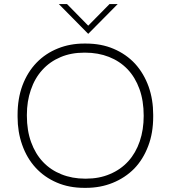

<svg xmlns="http://www.w3.org/2000/svg" viewBox="-20 -921 844 950"><path d="M405 8.5H397Q322 8.5 261.5 -17.5Q199.5 -44 156 -91.5Q112.5 -139 89.5 -205Q67 -268.5 67 -343V-353Q67 -433 91 -498Q116 -564.5 161 -611Q205.5 -657 267 -681.5Q326.5 -705.5 396.5 -705.5H405Q481.5 -705.5 542 -679.5Q604.5 -653 648.5 -605.5Q692 -557.5 715.5 -492Q738 -428 738 -353V-343.5Q738 -263 713.5 -199Q688.5 -132.5 644 -86.5Q599 -41 537 -16Q476.5 8.5 405 8.5ZM405.5 -37Q471 -37 523.5 -59.5Q577.5 -82 615 -123.5Q652 -164.5 671.5 -222Q691 -279 691 -348Q691 -422.5 670 -480.5Q649 -538.5 611 -578.5Q572.5 -618.5 519 -639.5Q465.5 -660.5 401 -660.5H397Q332 -660.5 280 -638.5Q226.5 -616 189.5 -575Q152 -534 132.5 -476Q113 -420 113 -353V-348Q113 -275.5 134 -217.5Q155 -159.5 193 -119.5Q231 -79.5 284 -58.5Q337.5 -37 401 -37ZM416.5 -753.5 271 -901H311.5L416.5 -794L522 -901H562.5Z"/></svg>

Font: Acari Sans Neue Light
Style: Regular
Weight: 300
Designer: Alfredo Marco Pradil (font), Cristiano Sobral (main changes)
Foundry: Hanken Design Co. (font), Cristiano Sobral (main changes)
Version: Version 2.459;March 19, 2022;FontCreator 14.0.0.2808 64-bit;